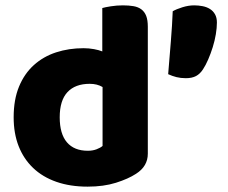

<svg xmlns="http://www.w3.org/2000/svg" viewBox="-20 -681 850 717"><path d="M738 -422Q727 -405 712 -397Q697 -389 674 -389Q655 -389 639 -393Q623 -397 608 -404Q613 -465 618 -526Q623 -587 625 -639Q639 -647 661.5 -654Q684 -661 705 -661Q721 -661 736.5 -658Q752 -655 764 -647.5Q776 -640 783 -627.5Q790 -615 790 -597Q790 -577 786 -553Q782 -529 774.5 -505Q767 -481 757.5 -459Q748 -437 738 -422ZM31 -243Q31 -309 51 -357.5Q71 -406 106.5 -438Q142 -470 189.5 -485.5Q237 -501 292 -501Q312 -501 331 -497.5Q350 -494 362 -489V-651Q372 -654 394 -657.5Q416 -661 439 -661Q461 -661 478.5 -658Q496 -655 508 -646Q520 -637 526 -621.5Q532 -606 532 -581V-107Q532 -60 488 -32Q459 -13 413 1.5Q367 16 307 16Q242 16 190.5 -2Q139 -20 103.5 -54Q68 -88 49.5 -135.5Q31 -183 31 -243ZM315 -368Q261 -368 232 -337Q203 -306 203 -243Q203 -181 230 -149.5Q257 -118 308 -118Q326 -118 340.5 -123.5Q355 -129 363 -136V-356Q343 -368 315 -368Z"/></svg>

Font: Baloo Paaji
Style: Regular
Weight: 400
Designer: Shuchita Grover and Ek Type
Foundry: Ek Type
Version: Version 1.443;PS 1.000;hotconv 16.6.51;makeotf.lib2.5.65220;